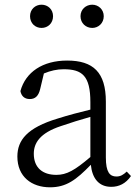

<svg xmlns="http://www.w3.org/2000/svg" viewBox="-20 -784 589 818"><path d="M454 12C487 12 516 -2 538 -34L520 -53C505 -39 493 -32 476 -32C448 -32 431 -50 431 -113V-351C431 -476 377 -526 266 -526C162 -526 89 -477 67 -396C71 -375 84 -362 107 -362C130 -362 144 -375 151 -404L167 -471C196 -483 223 -489 251 -489C330 -489 365 -461 365 -349V-317C320 -306 273 -294 226 -279C96 -240 54 -187 54 -117C54 -31 115 14 193 14C262 14 304 -17 367 -82C373 -23 402 12 454 12ZM157 -665C184 -665 206 -685 206 -715C206 -744 184 -764 157 -764C130 -764 108 -744 108 -715C108 -685 130 -665 157 -665ZM373 -665C399 -665 422 -685 422 -715C422 -744 399 -764 373 -764C346 -764 323 -744 323 -715C323 -685 346 -665 373 -665ZM124 -129C124 -174 149 -217 240 -247C280 -261 323 -274 365 -286V-115C298 -58 264 -39 220 -39C162 -39 124 -69 124 -129Z"/></svg>

Font: Kiri Minchoo Light
Style: Regular
Weight: 300
Designer: Ryoko NISHIZUKA 西塚涼子 (kana & ideographs); Frank Grießhammer (Latin, Greek & Cyrillic);
akenotsuki.com/eyeben/fonts/ (U+
Foundry: Adobe
akenotsuki.com/eyeben/fonts/
Version: Version 4.002;hotconv 1.0.119;makeotfexe 2.5.65604